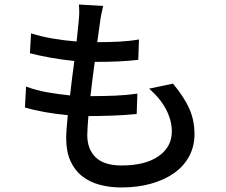

<svg xmlns="http://www.w3.org/2000/svg" viewBox="-20 -781 996 847"><path d="M743 -412Q791 -355 814.5 -303Q838 -251 838 -189Q838 -136 815 -92.5Q792 -49 749.5 -18.5Q707 12 647.5 29Q588 46 515 46Q464 46 419.5 34Q375 22 342 -4Q309 -30 290.5 -71.5Q272 -113 272 -171Q272 -190 274 -215.5Q276 -241 279 -273Q226 -278 178 -286.5Q130 -295 90 -307L95 -399Q141 -382 190.5 -373.5Q240 -365 289 -360Q293 -398 298 -436.5Q303 -475 308 -512Q257 -517 206 -526Q155 -535 112 -546L117 -634Q160 -620 212.5 -611Q265 -602 318 -598Q321 -624 323 -646.5Q325 -669 327 -686Q329 -704 329.5 -722.5Q330 -741 328 -761L435 -755Q430 -733 426.5 -715.5Q423 -698 421 -681L409 -595Q463 -595 509 -597.5Q555 -600 593 -607L590 -517Q545 -512 501.5 -510Q458 -508 400 -508H398Q393 -471 388 -432.5Q383 -394 379 -357H392Q438 -357 487.5 -359Q537 -361 586 -368L583 -278Q529 -273 476.5 -271Q424 -269 370 -269Q368 -243 366.5 -222Q365 -201 365 -186Q365 -122 402.5 -86.5Q440 -51 516 -51Q621 -51 679.5 -92Q738 -133 738 -201Q738 -249 713 -297.5Q688 -346 638 -390Z"/></svg>

Font: Kinto Sans Med
Style: Regular
Weight: 500
Designer: Authors: Ryoko NISHIZUKA  (kana & ideographs); Paul D. Hunt (Latin, Greek & Cyrillic); Wenlong ZHANG  (bopomofo); Sandol
Foundry: Adobe Systems Incorporated, ookami Inc.
Version: Version 0.001